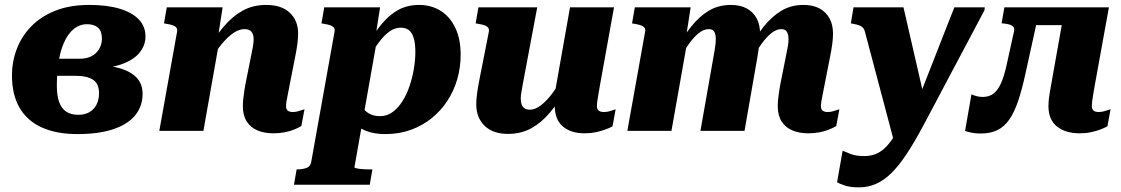

<svg xmlns="http://www.w3.org/2000/svg" viewBox="-20 -542 4641 795"><path d="M304 -66.6Q330.8 -66.6 350 -77.5Q369.2 -88.4 379.6 -108.8Q390 -129.2 390 -156Q390 -196 365 -212Q340 -228 296 -228H132L146.6 -298.8H311Q339.6 -298.8 359.9 -309.9Q380.2 -321 391.1 -340.2Q402 -359.4 402 -382Q402 -413.2 385.8 -427.5Q369.6 -441.8 339.8 -441.8Q318.2 -441.8 299.2 -431.3Q280.2 -420.8 264.8 -400.1Q249.4 -379.4 238.2 -348.7Q227 -318 221.2 -277.1Q215.4 -236.2 215.4 -185.8Q215.4 -145.6 225.1 -119Q234.8 -92.4 254.6 -79.5Q274.4 -66.6 304 -66.6ZM349.8 -521.6Q424 -521.6 475.9 -505.8Q527.8 -490 555.1 -461.1Q582.4 -432.2 582.4 -391Q582.4 -354.4 557.8 -323.9Q533.2 -293.4 481 -275.2Q428.8 -257 345 -257L385 -283L380 -249L353 -274Q420.6 -274 469.3 -261.2Q518 -248.4 544.2 -222Q570.4 -195.6 570.4 -153.4Q570.4 -101.6 539.4 -64.2Q508.4 -26.8 448.4 -6.8Q388.4 13.2 300.6 13.2Q214.4 13.2 153.7 -14Q93 -41.2 61.3 -95.4Q29.6 -149.6 29.6 -229.6Q29.6 -287.2 49.7 -339.8Q69.8 -392.4 109.9 -433.4Q150 -474.4 209.9 -498Q269.8 -521.6 349.8 -521.6Z M639.6 0H822.2L891.8 -392.8L881 -378.2L901.8 -511.6H670.6L659 -445.2L670 -443.2Q686 -440.8 696.2 -437Q706.4 -433.2 710.9 -426.8Q715.4 -420.4 713 -409.6ZM1179.8 -192.8 1200.6 -298.6Q1208 -334.6 1211.2 -359.2Q1214.4 -383.8 1214.4 -402.8Q1214.4 -457 1179.9 -489.3Q1145.4 -521.6 1082.2 -521.6Q1027.6 -521.6 985 -498.1Q942.4 -474.6 906.5 -432.2Q870.6 -389.8 836.6 -333.6L850.4 -288.8Q873.4 -329.8 897.9 -359.4Q922.4 -389 946.1 -405.2Q969.8 -421.4 991.6 -421.4Q1012.8 -421.4 1021.5 -410.1Q1030.2 -398.8 1030.2 -380Q1030.2 -367.4 1027.7 -351.8Q1025.2 -336.2 1020.2 -313.2L1001.2 -218Q995.2 -189 991.9 -167.7Q988.6 -146.4 987.1 -131.1Q985.6 -115.8 985.6 -102.2Q985.6 -64.2 1001.5 -39.2Q1017.4 -14.2 1045.9 -2.1Q1074.4 10 1111.6 10Q1137 10 1159 5.7Q1181 1.4 1198.8 -5.9Q1216.6 -13.2 1227.8 -20.2L1240.8 -89.6Q1238.2 -88.8 1230.2 -86.2Q1222.2 -83.6 1212.6 -80.9Q1203 -78.2 1192.2 -78.2Q1178.6 -78.2 1171.5 -84Q1164.4 -89.8 1164.4 -102.8Q1164.4 -111.4 1166.5 -124Q1168.6 -136.6 1172.2 -153.9Q1175.8 -171.2 1179.8 -192.8Z M1197.2 223 1208.2 159.4H1209.2Q1232.4 159.4 1248.7 153.5Q1265 147.6 1268.4 129.8L1365 -409.6Q1367.4 -420.4 1362.9 -426.8Q1358.4 -433.2 1348.2 -437Q1338 -440.8 1322 -443.2L1311 -445.2L1322.6 -511.6H1553.8L1531.8 -371.4L1544.6 -397.6L1447.6 150.2Q1447.6 152.6 1453.3 154.3Q1459 156 1468.6 157.2Q1478.2 158.4 1489.3 158.9Q1500.4 159.4 1509.2 159.4H1522L1511 223ZM1383.8 -135.2 1463.6 -151Q1466.2 -123.8 1477.2 -103.6Q1488.2 -83.4 1507.5 -72.2Q1526.8 -61 1553.8 -61Q1581.8 -61 1604.9 -77.6Q1628 -94.2 1645.9 -122.3Q1663.8 -150.4 1675.6 -185.2Q1687.4 -220 1693.6 -256.8Q1699.8 -293.6 1699.8 -327.4Q1699.8 -362 1693.1 -384.3Q1686.4 -406.6 1673.3 -417Q1660.2 -427.4 1639 -427.4Q1614.6 -427.4 1592.2 -411.3Q1569.8 -395.2 1547 -364.3Q1524.2 -333.4 1498.6 -288L1476 -312.2Q1510.4 -376 1544.9 -423Q1579.4 -470 1620.3 -495.8Q1661.2 -521.6 1714.8 -521.6Q1765.4 -521.6 1804.2 -497.4Q1843 -473.2 1865.2 -427Q1887.4 -380.8 1887.4 -315Q1887.4 -263 1873.4 -214.3Q1859.4 -165.6 1832.3 -124.3Q1805.2 -83 1766.9 -52.2Q1728.6 -21.4 1680.5 -4.1Q1632.4 13.2 1575.4 13.2Q1517.8 13.2 1478.3 -8.3Q1438.8 -29.8 1416 -63.7Q1393.2 -97.6 1383.8 -135.2Z M2145.6 -198.4Q2141.6 -175.8 2138.9 -160.6Q2136.2 -145.4 2136.2 -132.8Q2136.2 -119.2 2140.1 -108.9Q2144 -98.6 2152.2 -93.2Q2160.4 -87.8 2174.6 -87.8Q2195.2 -87.8 2218.4 -105Q2241.6 -122.2 2265.3 -153.3Q2289 -184.4 2310.8 -227L2327 -176.2Q2293.6 -119.8 2258.2 -77.3Q2222.8 -34.8 2180.4 -11.2Q2138 12.4 2083.4 12.4Q2020.8 12.4 1986.4 -21.3Q1952 -55 1952 -110Q1952 -129.4 1955.1 -153.2Q1958.2 -177 1965.2 -213L2003.8 -408.8Q2006.2 -420 2001.7 -426.6Q1997.2 -433.2 1987 -437Q1976.8 -440.8 1960.8 -443.2L1949.4 -445.2L1961 -511.6H2204.4ZM2465 -193.4Q2461.4 -171.8 2458.3 -154.5Q2455.2 -137.2 2453.4 -124.1Q2451.6 -111 2451.6 -102.8Q2451.6 -90.4 2458.7 -84.3Q2465.8 -78.2 2480 -78.2Q2495.8 -78.2 2510 -83.3Q2524.2 -88.4 2529.2 -89.6L2516.2 -19Q2505 -12.6 2487.1 -5.9Q2469.2 0.8 2447.3 5.4Q2425.4 10 2400.6 10Q2343.6 10 2310.3 -18.6Q2277 -47.2 2277 -104.6Q2277 -109.4 2277.4 -114.1Q2277.8 -118.8 2278.6 -124.1Q2279.4 -129.4 2280.6 -135.6L2270.6 -118.8L2340.2 -511.6H2522.4Z M2577.6 0H2760.2L2829.8 -392.8L2819 -378.2L2839.8 -511.6H2608.6L2597 -445.2L2608 -443.2Q2624 -440.8 2634.2 -437Q2644.4 -433.2 2648.9 -426.8Q2653.4 -420.4 2651 -409.6ZM3394.6 -192.8 3415.4 -298.6Q3422.8 -334.6 3426 -359.2Q3429.2 -383.8 3429.2 -402.8Q3429.2 -439.2 3414.8 -465.8Q3400.4 -492.4 3373.3 -507Q3346.2 -521.6 3307.2 -521.6Q3255.8 -521.6 3216 -497.9Q3176.2 -474.2 3142.5 -432Q3108.8 -389.8 3076 -333.6L3089.8 -288.8Q3111 -329.4 3132.2 -359Q3153.4 -388.6 3174.2 -405Q3195 -421.4 3214.8 -421.4Q3231.8 -421.4 3238.4 -410.1Q3245 -398.8 3245 -380Q3245 -367.4 3242.5 -351.8Q3240 -336.2 3235 -313.2L3216 -218Q3210 -189 3206.7 -167.7Q3203.4 -146.4 3201.9 -131.1Q3200.4 -115.8 3200.4 -102.2Q3200.4 -64.2 3216.3 -39.2Q3232.2 -14.2 3260.7 -2.1Q3289.2 10 3326.4 10Q3351.8 10 3373.8 5.7Q3395.8 1.4 3413.6 -5.9Q3431.4 -13.2 3442.6 -20.2L3455.6 -89.6Q3453 -88.8 3445 -86.2Q3437 -83.6 3427.4 -80.9Q3417.8 -78.2 3407 -78.2Q3393.4 -78.2 3386.3 -84Q3379.2 -89.8 3379.2 -102.8Q3379.2 -111.4 3381.3 -124Q3383.4 -136.6 3387 -153.9Q3390.6 -171.2 3394.6 -192.8ZM2880.2 0H3062.8L3115 -299.2Q3118.2 -317.2 3120.3 -332.1Q3122.4 -347 3124 -359.5Q3125.6 -372 3126.4 -382.4Q3127.2 -392.8 3127.2 -402.8Q3127.2 -439.2 3113.1 -465.8Q3099 -492.4 3072.1 -507Q3045.2 -521.6 3006.2 -521.6Q2955.2 -521.6 2915.4 -497.9Q2875.6 -474.2 2842.1 -432Q2808.6 -389.8 2775.8 -333.6L2789.6 -288.8Q2810.8 -329.4 2831.7 -359Q2852.6 -388.6 2873.5 -405Q2894.4 -421.4 2914.2 -421.4Q2931.2 -421.4 2937.5 -410.7Q2943.8 -400 2943.8 -381.2Q2943.8 -369.8 2941.8 -353Q2939.8 -336.2 2935.4 -313.2Z M3692.4 83.8 3733 24 3810.2 -123.4 3721 -511.6H3514L3503 -445.2L3513.4 -443.2Q3529.6 -440.4 3538.9 -436.6Q3548.2 -432.8 3553.7 -426.6Q3559.2 -420.4 3561.6 -409.6ZM3767.2 -92.8 3712.2 -30.4Q3694 5 3676.8 30.8Q3659.6 56.6 3641.8 72.8Q3624 89 3603.8 96.6Q3583.6 104.2 3558.8 104.2Q3522 104.2 3499.8 94.7Q3477.6 85.2 3469 82L3446 212.8Q3454 217.6 3476.7 225.7Q3499.4 233.8 3536.4 233.8Q3573.8 233.8 3606.7 219.6Q3639.6 205.4 3670.5 175.1Q3701.4 144.8 3733.4 96.6Q3765.4 48.4 3801.2 -18.6Q3827.2 -66.6 3852.4 -114.8Q3877.6 -163 3903.3 -211.2Q3929 -259.4 3954.5 -307.4Q3980 -355.4 4005.5 -403.6Q4031 -451.8 4056.4 -499.8L4057.6 -511.6H3931.6Q3911 -459.2 3890.4 -406.9Q3869.8 -354.6 3849.4 -302.2Q3829 -249.8 3808.4 -197.5Q3787.8 -145.2 3767.2 -92.8Z M4148 -272.8Q4137.6 -225.6 4124.5 -196.7Q4111.4 -167.8 4093.4 -154.2Q4075.4 -140.6 4048.8 -140.6Q4034.4 -140.6 4021.6 -144.4Q4008.8 -148.2 4002.4 -151.4L3976 0Q3986.6 4 4002.6 7.4Q4018.6 10.8 4041 10.8Q4081.4 10.8 4110.1 -3.4Q4138.8 -17.6 4159.5 -47.6Q4180.2 -77.6 4196.1 -124.9Q4212 -172.2 4226.2 -238L4286.4 -511.6H4138.8L4127.2 -445.6L4132.6 -445Q4148.2 -443.8 4159.2 -440.6Q4170.2 -437.4 4175.7 -431.2Q4181.2 -425 4178.8 -413ZM4232.6 -437.8H4434.6L4452.6 -511.6H4248.6ZM4500.8 -103.4Q4500.8 -111 4502.3 -123.2Q4503.8 -135.4 4506.6 -150.9Q4509.4 -166.4 4511.8 -182L4571.6 -511.6H4389.4L4330.8 -182Q4328.4 -168 4326 -154.2Q4323.6 -140.4 4322.4 -127.9Q4321.2 -115.4 4321.2 -103Q4321.2 -46.4 4356.6 -18.2Q4392 10 4450.4 10Q4475.8 10 4497.4 5.4Q4519 0.8 4536.6 -5.9Q4554.2 -12.6 4565.4 -19L4578.4 -89.6Q4575.2 -88.8 4567.5 -86.2Q4559.8 -83.6 4550.2 -80.9Q4540.6 -78.2 4529.2 -78.2Q4515 -78.2 4507.9 -84.3Q4500.8 -90.4 4500.8 -103.4Z"/></svg>

Font: Roboto Serif 20pt
Style: Italic
Weight: 400
Italic angle: -10°
Designer: Greg Gazdowicz
Foundry: Commercial Type
Version: Version 1.008